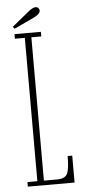

<svg xmlns="http://www.w3.org/2000/svg" viewBox="-57 -846 389 878"><g transform="rotate(-5 138.0 -407.0)"><path d="M34.5 0V-21H80V-679H34.5V-700H155.5V-679H110V-21H170.5Q206.5 -21 217.2 -41.8Q228 -62.5 228 -123.5H249V0ZM37 -724.5 29.5 -734 111 -800.5Q118 -806 126 -810.2Q134 -814.5 141 -814.5Q151.5 -814.5 156.5 -805Q158.5 -801.5 158.5 -797.5Q158.5 -788 148.2 -779.8Q138 -771.5 126.5 -766.5Z"/></g></svg>

Font: Imbue 50pt Thin
Style: Regular
Weight: 100
Designer: Tyler Finck
Foundry: Etcetera Type Company
Version: Version 1.102; ttfautohint (v1.8.3)